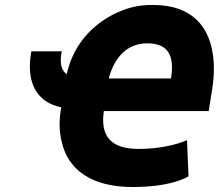

<svg xmlns="http://www.w3.org/2000/svg" viewBox="-20 -740 879 771"><path d="M104 -522C86 -409 127 -329 226 -309L224 -298C217 -253 218 -212 227 -174C252 -56 350 11 513 11C594 11 681 0 737 -32L731 -177L716 -171C666 -153 605 -142 537 -142C426 -142 382 -192 397 -294H818L832 -382C840 -432 841 -479 835 -520C819 -636 748 -720 596 -720C554 -721 512 -714 473 -699C368 -659 276 -572 248 -442C228 -456 220 -481 226 -522L228 -534H106ZM417 -425C420 -440 427 -458 434 -473C460 -527 503 -566 572 -566C656 -566 681 -515 667 -428L666 -425Z"/></svg>

Font: Asimov Pro
Style: UltObl
Weight: 900
Designer: Google
Version: Version 2.000980; 2014